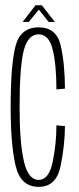

<svg xmlns="http://www.w3.org/2000/svg" viewBox="-20 -707 302 730"><path d="M127 3.5Q58 3.5 39.2 -77.2Q20.5 -158 20.5 -299Q20.5 -462 39.2 -532.5Q58 -603 127 -603Q194.5 -603 210.5 -535Q226.5 -467 227 -370L194.5 -367Q194.5 -461.5 180.2 -519Q166 -576.5 127 -576.5Q87 -576.5 70.8 -516.8Q54.5 -457 54.5 -299Q54.5 -163.5 71 -93.2Q87.5 -23 127 -23Q166 -23 180.2 -91Q194.5 -159 194.5 -230.5L227 -227.5Q226.5 -153.5 210.2 -75Q194 3.5 127 3.5ZM66 -623.5 115 -687H139L188.5 -623.5H165L127.5 -670.5L89.5 -623.5Z"/></svg>

Font: Anybody Condensed ExtraLight
Style: Regular
Weight: 200
Width: 3
Designer: Tyler Finck
Foundry: Etcetera Type Company
Version: Version 1.010; ttfautohint (v1.8.3) -l 8 -r 50 -G 200 -x 14 